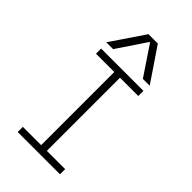

<svg xmlns="http://www.w3.org/2000/svg" viewBox="-294 -1094 1188 1188"><g transform="rotate(45 300.0 -500.0)"><path d="M115 0V-45H275V-685H115V-730H485V-685H325V-45H485V0ZM110 -780 259 -1000H341L490 -780H430L302 -971H298L170 -780Z"/></g></svg>

Font: M PLUS Code Latin Expanded Light
Style: Regular
Weight: 300
Width: 7
Designer: Coji Morishita
Foundry: UNDERFOREST DESIGN
Version: Version 1.002; ttfautohint (v1.8.3)